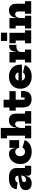

<svg xmlns="http://www.w3.org/2000/svg" viewBox="2052 -2882 842 4987"><g transform="rotate(-90 2473.5 -389.0)"><path d="M482 0Q444 0 423.2 -21.8Q402.5 -43.5 402.5 -83.5V-191L415 -211L408 -269L402.5 -298.5V-346Q402.5 -371 392 -386.2Q381.5 -401.5 362.8 -408.8Q344 -416 320 -416Q285.5 -416 261.5 -401.8Q237.5 -387.5 230 -354L49 -378.5Q57.5 -439.5 90 -484.8Q122.5 -530 183.8 -554.5Q245 -579 340.5 -579Q421.5 -579 480.2 -559Q539 -539 570.8 -494.5Q602.5 -450 602.5 -376.5V-162.5H661.5V0ZM206.5 12Q118 12 73.5 -29.2Q29 -70.5 29 -142Q29 -218 79.8 -256Q130.5 -294 232 -310.5L430.5 -344.5V-265.5L301 -240.5Q268 -235 253 -220.5Q238 -206 238 -183.5Q238 -159 254 -146.5Q270 -134 297.5 -134Q327.5 -134 352.5 -148.8Q377.5 -163.5 392.8 -193.5Q408 -223.5 408 -269L432 -151.5H398Q387 -68 337 -28Q287 12 206.5 12Z M1024.5 12.5Q926.5 12.5 854.5 -24.5Q782.5 -61.5 743.5 -127.8Q704.5 -194 704.5 -281.5Q704.5 -348 725.2 -402Q746 -456 782.5 -495.2Q819 -534.5 866.5 -556Q914 -577.5 967 -577.5Q1015.5 -577.5 1047.8 -559.5Q1080 -541.5 1097.5 -505.5Q1115 -469.5 1119.5 -416.5H1161L1126 -313.5Q1123 -345 1109.5 -367.8Q1096 -390.5 1073.8 -402.2Q1051.5 -414 1022.5 -414Q988.5 -414 963 -398.2Q937.5 -382.5 923.5 -353.5Q909.5 -324.5 909.5 -286.5Q909.5 -248 923.8 -220Q938 -192 964.2 -176.5Q990.5 -161 1027 -161Q1066.5 -161 1093.2 -179.2Q1120 -197.5 1129 -228L1326.5 -170.5Q1301.5 -85.5 1222 -36.5Q1142.5 12.5 1024.5 12.5ZM1126 -313.5V-565H1326V-313.5Z M1643.5 -162H1702.5V0H1373.5V-162H1443.5V-628H1373.5V-790H1643.5ZM1815 -162V-334Q1815 -372.5 1797.2 -394.8Q1779.5 -417 1746.5 -417Q1719.5 -417 1696 -400.5Q1672.5 -384 1658 -349Q1643.5 -314 1643.5 -258.5L1613.5 -388H1650Q1658 -451.5 1682.2 -493.8Q1706.5 -536 1746.5 -557.2Q1786.5 -578.5 1843 -578.5Q1929.5 -578.5 1972.2 -530.2Q2015 -482 2015 -396V-162H2080.5V0H1756V-162Z M2375.5 -211.5Q2375.5 -189 2383 -178.2Q2390.5 -167.5 2404.5 -167.5Q2419.5 -167.5 2427 -178.5Q2434.5 -189.5 2434.5 -211.5V-263H2603V-212.5Q2603 -145 2580.5 -95Q2558 -45 2510.5 -17.5Q2463 10 2387.5 10Q2313.5 10 2266.8 -17.8Q2220 -45.5 2197.8 -95.2Q2175.5 -145 2175.5 -211.5V-402.5H2092V-565H2175.5V-717.5H2375.5V-565H2600.5L2599.5 -402.5H2375.5Z M2981 12.5Q2883 12.5 2811.5 -24.5Q2740 -61.5 2701.2 -127.5Q2662.5 -193.5 2662.5 -281.5Q2662.5 -369.5 2701 -436.2Q2739.5 -503 2809.8 -540.2Q2880 -577.5 2975.5 -577.5Q3071 -577.5 3140.8 -540.2Q3210.5 -503 3248.5 -436.2Q3286.5 -369.5 3286.5 -281.5Q3286.5 -269.5 3286.5 -259.8Q3286.5 -250 3286 -241.5H3089Q3090 -252 3090.2 -263.2Q3090.5 -274.5 3090.5 -287.5Q3090.5 -326.5 3077.2 -354.8Q3064 -383 3039.2 -398.5Q3014.5 -414 2980 -414Q2946 -414 2920.8 -398Q2895.5 -382 2881.5 -352.2Q2867.5 -322.5 2867.5 -281.5Q2867.5 -246 2881.8 -219Q2896 -192 2922 -176.5Q2948 -161 2984 -161Q3019 -161 3045 -175.5Q3071 -190 3084.5 -214.5L3278.5 -165Q3246.5 -82.5 3168.8 -35Q3091 12.5 2981 12.5ZM2790 -241.5V-330.5H3142.5L3148.5 -241.5Z M3615 -162H3679V0H3344V-162H3415V-403H3344V-565H3615ZM3800.5 -380.5Q3792.5 -382.5 3783.8 -383.5Q3775 -384.5 3762.5 -384.5Q3690.5 -384.5 3652.8 -350.2Q3615 -316 3615 -250.5L3585.5 -399H3621.5Q3626.5 -457.5 3644.8 -496Q3663 -534.5 3694.8 -554Q3726.5 -573.5 3773 -573.5Q3780.5 -573.5 3787.2 -572.8Q3794 -572 3800.5 -570.5Z M4114.5 -162H4178V0H3843.5V-162H3914.5V-403H3843.5V-565H4114.5ZM3903 -786.5H4118V-624.5H3903Z M4497.5 -162H4557V0H4226.5V-162H4297.5V-403H4226.5V-565H4497.5ZM4669 -162V-333.5Q4669 -372 4650.5 -394.5Q4632 -417 4598 -417Q4568.5 -417 4545.8 -399.2Q4523 -381.5 4510.2 -349Q4497.5 -316.5 4497.5 -271L4468 -393.5H4504Q4512.5 -454.5 4537.8 -495.5Q4563 -536.5 4603 -557Q4643 -577.5 4696.5 -577.5Q4780.5 -577.5 4824.8 -529.8Q4869 -482 4869 -393V-162H4934.5V0H4610.5V-162Z"/></g></svg>

Font: Hepta Slab ExtraLight ExtraBold
Style: Regular
Weight: 800
Version: Version 1.102